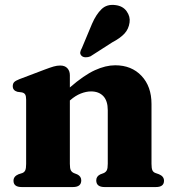

<svg xmlns="http://www.w3.org/2000/svg" viewBox="-20 -755 706 775"><path d="M262 -451.5V-402Q319 -451.5 362.8 -471.5Q406.5 -491.5 445 -491.5Q511 -491.5 551.2 -448.8Q591.5 -406 591.5 -335.5V-94Q591.5 -75.5 595.2 -67.5Q599 -59.5 608 -56.5L622 -51.5Q642 -43 642 -25.5Q642 0 609.5 0H402Q368.5 0 368.5 -27Q368.5 -43 384.5 -51L399 -56.5Q407.5 -60.5 411.2 -68Q415 -75.5 415 -94V-310Q415 -348 397 -367Q379 -386 347.5 -386Q328 -386 306.2 -377.5Q284.5 -369 264 -351L262 -349.5V-93.5Q262 -75 265.8 -67.8Q269.5 -60.5 278 -56.5L292 -51Q308 -43 308 -27Q308 0 274.5 0H67.5Q34.5 0 34.5 -25.5Q34.5 -43 54.5 -51.5L70 -56.5Q78 -59.5 81.8 -67.2Q85.5 -75 85.5 -93V-353Q85.5 -367.5 81.5 -373.8Q77.5 -380 68.5 -382L50 -384.5Q31.5 -390 31.5 -407Q31.5 -417.5 37.2 -423.5Q43 -429.5 58.5 -435.5L160 -474Q182.5 -482.5 196.2 -486.5Q210 -490.5 223 -490.5Q242 -490.5 252 -479.5Q262 -468.5 262 -451.5ZM351.5 -659Q368 -697 389.8 -718Q411.5 -739 445.5 -734.5Q476 -731 491.2 -709.5Q506.5 -688 503 -664.5Q499.5 -638 482.5 -619.5Q465.5 -601 433 -584L345 -527.5Q335.5 -523.5 325.5 -523.8Q315.5 -524 309.5 -529.5Q302.5 -536.5 304 -544.5Q305.5 -552.5 310.5 -561Z"/></svg>

Font: Fraunces 9pt S000
Style: Bold
Weight: 700
Version: Version 1.000; ttfautohint (v1.8.3)